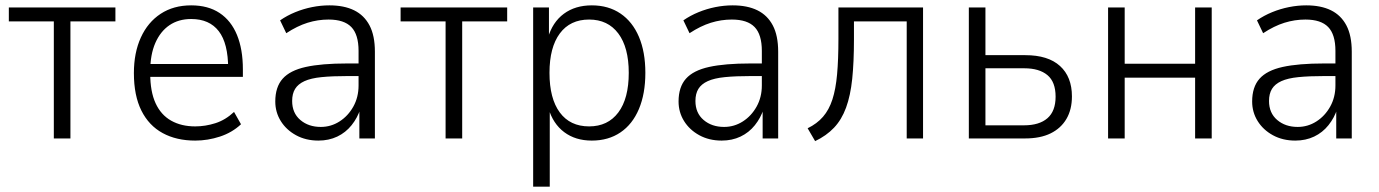

<svg xmlns="http://www.w3.org/2000/svg" viewBox="-20 -517 5151 717"><path d="M181 0V-437H13V-489H411V-437H243V0Z M709 8Q639 8 587.5 -20Q536 -48 508 -104Q480 -160 480 -244Q480 -320 506 -377Q532 -434 580 -465.5Q628 -497 694 -497Q757 -497 800 -468.5Q843 -440 865 -386.5Q887 -333 887 -258V-230H525V-278H849L832 -261Q832 -355 797 -400.5Q762 -446 694 -446Q647 -446 613 -423Q579 -400 560 -356.5Q541 -313 541 -251V-242Q541 -175 561 -131.5Q581 -88 619 -66.5Q657 -45 709 -45Q747 -45 784.5 -57Q822 -69 854 -99L880 -53Q847 -22 801.5 -7Q756 8 709 8Z M1169 8Q1122 8 1085.5 -12Q1049 -32 1028.5 -65Q1008 -98 1008 -138Q1008 -192 1035.5 -223Q1063 -254 1122 -267Q1181 -280 1276 -280H1331V-233H1280Q1221 -233 1181 -229Q1141 -225 1117 -214Q1093 -203 1082 -185Q1071 -167 1071 -140Q1071 -95 1101.5 -69Q1132 -43 1178 -43Q1216 -43 1248 -63.5Q1280 -84 1299.5 -119Q1319 -154 1319 -198V-327Q1319 -388 1292 -416Q1265 -444 1207 -444Q1167 -444 1128.5 -432Q1090 -420 1049 -393L1026 -441Q1052 -459 1082.5 -471.5Q1113 -484 1145.5 -490.5Q1178 -497 1210 -497Q1265 -497 1302.5 -478.5Q1340 -460 1360 -422Q1380 -384 1380 -324V0H1322V-111H1326Q1315 -77 1293 -49.5Q1271 -22 1239.5 -7Q1208 8 1169 8Z M1644 0V-437H1476V-489H1874V-437H1706V0Z M1971 180V-489H2030V-375H2026Q2043 -434 2085.5 -465.5Q2128 -497 2190 -497Q2252 -497 2297 -466.5Q2342 -436 2366 -379.5Q2390 -323 2390 -245Q2390 -167 2366 -110Q2342 -53 2297 -22.5Q2252 8 2190 8Q2129 8 2087 -23.5Q2045 -55 2028 -113H2033V180ZM2180 -45Q2250 -45 2289 -97Q2328 -149 2328 -245Q2328 -340 2289 -392Q2250 -444 2180 -444Q2109 -444 2070.5 -392Q2032 -340 2032 -245Q2032 -149 2070.5 -97Q2109 -45 2180 -45Z M2675 8Q2628 8 2591.5 -12Q2555 -32 2534.5 -65Q2514 -98 2514 -138Q2514 -192 2541.5 -223Q2569 -254 2628 -267Q2687 -280 2782 -280H2837V-233H2786Q2727 -233 2687 -229Q2647 -225 2623 -214Q2599 -203 2588 -185Q2577 -167 2577 -140Q2577 -95 2607.5 -69Q2638 -43 2684 -43Q2722 -43 2754 -63.5Q2786 -84 2805.5 -119Q2825 -154 2825 -198V-327Q2825 -388 2798 -416Q2771 -444 2713 -444Q2673 -444 2634.5 -432Q2596 -420 2555 -393L2532 -441Q2558 -459 2588.5 -471.5Q2619 -484 2651.5 -490.5Q2684 -497 2716 -497Q2771 -497 2808.5 -478.5Q2846 -460 2866 -422Q2886 -384 2886 -324V0H2828V-111H2832Q2821 -77 2799 -49.5Q2777 -22 2745.5 -7Q2714 8 2675 8Z M3024 10 2996 -38Q3031 -55 3053.5 -81Q3076 -107 3088.5 -145.5Q3101 -184 3106 -239.5Q3111 -295 3111 -372V-489H3427V0H3366V-437H3169V-370Q3169 -285 3162.5 -222.5Q3156 -160 3139.5 -115Q3123 -70 3094.5 -40Q3066 -10 3024 10Z M3598 0V-489H3660V-311H3809Q3894 -311 3938.5 -270.5Q3983 -230 3983 -157Q3983 -108 3962.5 -73Q3942 -38 3903.5 -19Q3865 0 3808 0ZM3660 -49H3804Q3861 -49 3891.5 -75.5Q3922 -102 3922 -156Q3922 -211 3891.5 -236.5Q3861 -262 3805 -262H3660Z M4118 0V-489H4180V-279H4443V-489H4505V0H4443V-227H4180V0Z M4817 8Q4770 8 4733.5 -12Q4697 -32 4676.5 -65Q4656 -98 4656 -138Q4656 -192 4683.5 -223Q4711 -254 4770 -267Q4829 -280 4924 -280H4979V-233H4928Q4869 -233 4829 -229Q4789 -225 4765 -214Q4741 -203 4730 -185Q4719 -167 4719 -140Q4719 -95 4749.5 -69Q4780 -43 4826 -43Q4864 -43 4896 -63.5Q4928 -84 4947.5 -119Q4967 -154 4967 -198V-327Q4967 -388 4940 -416Q4913 -444 4855 -444Q4815 -444 4776.5 -432Q4738 -420 4697 -393L4674 -441Q4700 -459 4730.5 -471.5Q4761 -484 4793.5 -490.5Q4826 -497 4858 -497Q4913 -497 4950.5 -478.5Q4988 -460 5008 -422Q5028 -384 5028 -324V0H4970V-111H4974Q4963 -77 4941 -49.5Q4919 -22 4887.5 -7Q4856 8 4817 8Z"/></svg>

Font: Nunito Sans 10pt SemiCondensed Light
Style: Regular
Weight: 300
Width: 4
Designer: Vernon Adams
Foundry: Vernon Adams
Version: Version 3.101;gftools[0.9.27]